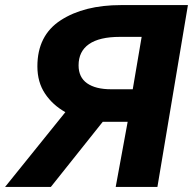

<svg xmlns="http://www.w3.org/2000/svg" viewBox="-52 -735 759 755"><path d="M450 -256H353H352L148 0H-32L205 -294Q155 -322 125 -367Q95 -412 95 -474Q95 -596 187 -655.5Q279 -715 424 -715H687L567 0H403ZM470 -384 505 -590H419Q339 -590 298 -561.5Q257 -533 257 -478Q257 -431 290.5 -407.5Q324 -384 385 -384Z"/></svg>

Font: Nebula Sans Bold
Style: Regular
Weight: 700
Italic angle: -9°
Designer: Paul D. Hunt for Adobe (as Source Sans)
Foundry: Nebula Entertainment & Broadcasting LLC
Version: Version 1.010